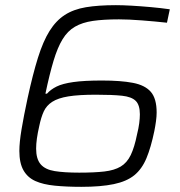

<svg xmlns="http://www.w3.org/2000/svg" viewBox="-20 -716 699 744"><path d="M295 8Q238 8 192.5 3.5Q147 -1 117 -14.5Q87 -28 71 -56Q55 -84 55 -131Q55 -164 63.5 -215Q72 -266 87 -336Q107 -428 127 -492Q147 -556 172 -596Q197 -636 231 -658Q265 -680 313 -688Q361 -696 429 -696Q455 -696 490 -694Q525 -692 564 -688.5Q603 -685 638 -680L627 -628Q581 -633 529.5 -637Q478 -641 441 -641Q381 -641 340 -635Q299 -629 270.5 -612.5Q242 -596 222.5 -564Q203 -532 187.5 -480.5Q172 -429 156 -353H162Q176 -369 199 -380.5Q222 -392 264 -398Q306 -404 375 -404Q448 -404 495 -395Q542 -386 564.5 -360Q587 -334 587 -280Q587 -265 584.5 -246.5Q582 -228 578 -208Q565 -145 547.5 -103Q530 -61 500.5 -37Q471 -13 421 -2.5Q371 8 295 8ZM287 -47Q346 -47 384.5 -51.5Q423 -56 447.5 -70.5Q472 -85 486.5 -115Q501 -145 511 -195Q517 -219 519.5 -238.5Q522 -258 522 -273Q522 -309 506 -325Q490 -341 453 -345Q416 -349 352 -349Q285 -349 245 -342.5Q205 -336 182.5 -321.5Q160 -307 149.5 -284Q139 -261 132 -227Q126 -201 123 -179.5Q120 -158 120 -140Q120 -100 137.5 -79.5Q155 -59 192 -53Q229 -47 287 -47Z"/></svg>

Font: Saira Thin Light
Style: Italic
Weight: 300
Italic angle: -12°
Version: Version 1.101